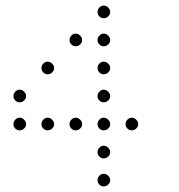

<svg xmlns="http://www.w3.org/2000/svg" viewBox="-20 -693 640 685"><path d="M349 -673Q341 -673 334.5 -666Q328 -659 328 -651V-649Q328 -641 334.5 -634.5Q341 -628 349 -628H351Q359 -628 366 -634.5Q373 -641 373 -649V-651Q373 -659 366 -666Q359 -673 351 -673ZM249 -573Q241 -573 234.5 -566Q228 -559 228 -551V-549Q228 -541 234.5 -534.5Q241 -528 249 -528H251Q259 -528 266 -534.5Q273 -541 273 -549V-551Q273 -559 266 -566Q259 -573 251 -573ZM349 -573Q341 -573 334.5 -566Q328 -559 328 -551V-549Q328 -541 334.5 -534.5Q341 -528 349 -528H351Q359 -528 366 -534.5Q373 -541 373 -549V-551Q373 -559 366 -566Q359 -573 351 -573ZM149 -473Q141 -473 134.5 -466Q128 -459 128 -451V-449Q128 -441 134.5 -434.5Q141 -428 149 -428H151Q159 -428 166 -434.5Q173 -441 173 -449V-451Q173 -459 166 -466Q159 -473 151 -473ZM349 -473Q341 -473 334.5 -466Q328 -459 328 -451V-449Q328 -441 334.5 -434.5Q341 -428 349 -428H351Q359 -428 366 -434.5Q373 -441 373 -449V-451Q373 -459 366 -466Q359 -473 351 -473ZM49 -373Q41 -373 34.5 -366Q28 -359 28 -351V-349Q28 -341 34.5 -334.5Q41 -328 49 -328H51Q59 -328 66 -334.5Q73 -341 73 -349V-351Q73 -359 66 -366Q59 -373 51 -373ZM349 -373Q341 -373 334.5 -366Q328 -359 328 -351V-349Q328 -341 334.5 -334.5Q341 -328 349 -328H351Q359 -328 366 -334.5Q373 -341 373 -349V-351Q373 -359 366 -366Q359 -373 351 -373ZM49 -273Q41 -273 34.5 -266Q28 -259 28 -251V-249Q28 -241 34.5 -234.5Q41 -228 49 -228H51Q59 -228 66 -234.5Q73 -241 73 -249V-251Q73 -259 66 -266Q59 -273 51 -273ZM149 -273Q141 -273 134.5 -266Q128 -259 128 -251V-249Q128 -241 134.5 -234.5Q141 -228 149 -228H151Q159 -228 166 -234.5Q173 -241 173 -249V-251Q173 -259 166 -266Q159 -273 151 -273ZM249 -273Q241 -273 234.5 -266Q228 -259 228 -251V-249Q228 -241 234.5 -234.5Q241 -228 249 -228H251Q259 -228 266 -234.5Q273 -241 273 -249V-251Q273 -259 266 -266Q259 -273 251 -273ZM349 -273Q341 -273 334.5 -266Q328 -259 328 -251V-249Q328 -241 334.5 -234.5Q341 -228 349 -228H351Q359 -228 366 -234.5Q373 -241 373 -249V-251Q373 -259 366 -266Q359 -273 351 -273ZM449 -273Q441 -273 434.5 -266Q428 -259 428 -251V-249Q428 -241 434.5 -234.5Q441 -228 449 -228H451Q459 -228 466 -234.5Q473 -241 473 -249V-251Q473 -259 466 -266Q459 -273 451 -273ZM349 -173Q341 -173 334.5 -166Q328 -159 328 -151V-149Q328 -141 334.5 -134.5Q341 -128 349 -128H351Q359 -128 366 -134.5Q373 -141 373 -149V-151Q373 -159 366 -166Q359 -173 351 -173ZM349 -73Q341 -73 334.5 -66Q328 -59 328 -51V-49Q328 -41 334.5 -34.5Q341 -28 349 -28H351Q359 -28 366 -34.5Q373 -41 373 -49V-51Q373 -59 366 -66Q359 -73 351 -73Z"/></svg>

Font: Doto Rounded Light
Style: Regular
Weight: 300
Monospace: yes
Version: Version 1.000